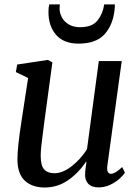

<svg xmlns="http://www.w3.org/2000/svg" viewBox="-20 -824 616 854"><path d="M57.5 -115Q57.5 -170.5 76.5 -291L105 -477L50.5 -503.5L56.5 -537L193 -557.5L213 -546.5L178 -288Q173.5 -252 171.5 -237.5Q161 -162 161 -131.5Q161 -88 176.2 -70.8Q191.5 -53.5 222.5 -53.5Q259 -53.5 299.2 -85Q339.5 -116.5 367 -160.5L419.5 -552.5H521.5L457.5 -87.5Q456.5 -78.5 456.5 -75.5Q456.5 -63.5 461 -57.2Q465.5 -51 473 -51Q482.5 -51 494.5 -58Q506.5 -65 523.5 -81L535.5 -56Q529 -45 512 -29.5Q495 -14 470.5 -2.2Q446 9.5 418.5 9.5Q387.5 9.5 372.2 -7Q357 -23.5 358.5 -51.5Q358 -59 364.5 -104L363 -105Q329 -54.5 282.5 -22.2Q236 10 178.5 10Q124 10 91 -19.8Q58 -49.5 57.5 -115ZM195.5 -771Q195.5 -789.5 199 -804.5H246Q245 -793.5 245 -785.5Q245 -766.5 254.8 -747.5Q264.5 -728.5 285.2 -715.8Q306 -703 336 -703Q390 -703 413.8 -733Q437.5 -763 443.5 -804.5H491Q491 -790 489.5 -779.5Q482 -712 444.5 -671Q407 -630 329 -630Q263.5 -630 229.5 -669Q195.5 -708 195.5 -771Z"/></svg>

Font: Merriweather Text
Style: Italic
Weight: 400
Italic angle: -7.8°
Designer: Eben Sorkin
Foundry: Eben Sorkin
Version: Version 2.100